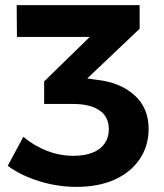

<svg xmlns="http://www.w3.org/2000/svg" viewBox="-20 -721 638 748"><path d="M358 -410Q448 -400 503.5 -350.5Q559 -301 559 -219Q559 -153 524.5 -101.5Q490 -50 427 -21.5Q364 7 278 7Q203 7 131.5 -15.5Q60 -38 10 -75L71 -188Q114 -152 164 -133Q214 -114 266 -114Q310 -114 341 -126.5Q372 -139 388 -162.5Q404 -186 404 -217Q404 -266 367.5 -291Q331 -316 265 -316H152V-404L381 -627L402 -577H46L45 -701H524V-609L270 -368L252 -425Z"/></svg>

Font: Alexandria SemiBold
Style: Regular
Weight: 600
Designer: Mohamed Gaber
Foundry: Kief Type Foundry
Version: Version 5.100